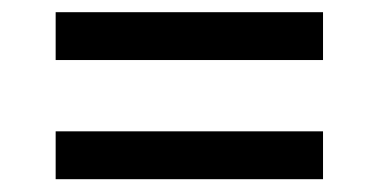

<svg xmlns="http://www.w3.org/2000/svg" viewBox="-20 -408 604 307"><path d="M69 -388.5H496.5V-312H69ZM69 -198H496.5V-121.5H69Z"/></svg>

Font: Newsreader 7pt
Style: Regular
Weight: 400
Designer: Hugues Gentile
Foundry: Production Type
Version: Version 1.003